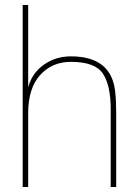

<svg xmlns="http://www.w3.org/2000/svg" viewBox="-20 -750 552 770"><path d="M93 -730V-400Q109 -458 156.5 -491Q204 -524 264 -524Q427 -524 442 -382Q446 -346 446 -296V0H424V-312Q424 -408 392.5 -455Q361 -502 264 -502Q189 -502 141 -449Q93 -396 93 -296V0H71V-730Z"/></svg>

Font: Nacelle Thin
Style: Regular
Weight: 100
Designer: Sora Sagano
Foundry: Sora Sagano
Version: Version 1.000;FEAKit 1.0